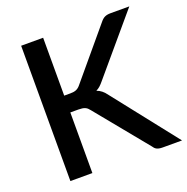

<svg xmlns="http://www.w3.org/2000/svg" viewBox="-128 -840 937 960"><g transform="rotate(-20 340.0 -360.0)"><path d="M202.5 -412H236Q255 -412 267 -417.2Q279 -422.5 288.5 -434L506.5 -694Q518 -708.5 530.2 -714.2Q542.5 -720 561 -720H661L403.5 -416Q393 -403 383.2 -394.2Q373.5 -385.5 362 -380Q377 -374.5 389 -364.8Q401 -355 412.5 -339L679.5 0H577.5Q566.5 0 558.8 -1.5Q551 -3 545.2 -6Q539.5 -9 535.2 -13.5Q531 -18 527.5 -23.5L302.5 -298.5Q297.5 -305 292.5 -309.5Q287.5 -314 280.8 -317Q274 -320 265.5 -321.2Q257 -322.5 245.5 -322.5H202.5V0H85.5V-720H202.5Z"/></g></svg>

Font: Lato 2
Style: Regular
Weight: 600
Designer: Lukasz Dziedzic with Adam Twardoch and Botio Nikoltchev
Foundry: tyPoland Lukasz Dziedzic
Version: Version 2.015; 2015-08-06; http://www.latofonts.com/